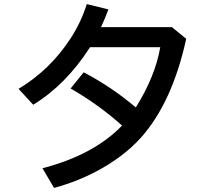

<svg xmlns="http://www.w3.org/2000/svg" viewBox="-20 -857 1040 940"><path d="M821.8 -724.1 891.6 -667Q823.2 -354.5 669.9 -183.1Q585 -88.4 450.2 -17.1Q354.5 33.2 244.6 63L188 -33.2Q439 -98.6 577.6 -242.2Q463.4 -344.7 325.7 -423.8L389.6 -502.9Q523.9 -433.1 645 -331.1Q740.2 -483.4 764.6 -626H420.9Q302.7 -441.9 142.6 -344.2L70.8 -421.9Q225.6 -515.1 325.2 -668.5Q376.5 -746.6 404.8 -836.9L510.7 -811Q494.6 -767.1 474.6 -724.1Z"/></svg>

Font: BIZ UDGothic
Style: Bold
Weight: 700
Monospace: yes
Designer: TypeBank Co., Ltd.
Foundry: Morisawa Inc.
Version: Version 1.05